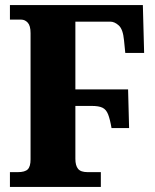

<svg xmlns="http://www.w3.org/2000/svg" viewBox="-20 -734 610 754"><path d="M19 0V-58H50Q78 -58 89 -69Q100 -80 100 -108V-604Q100 -633 89 -645Q78 -657 63 -657H19V-714H541L546 -526H472L467 -576Q463 -619 446.5 -634Q430 -649 413 -649H276V-383H483L487 -231H418Q412 -266 404.5 -285Q397 -304 382.5 -311Q368 -318 341 -318H276V-110Q276 -84 286.5 -71Q297 -58 324 -58H376V0Z"/></svg>

Font: Noto Serif Condensed Black
Style: Regular
Weight: 900
Width: 3
Designer: Monotype Design Team
Foundry: Monotype Imaging Inc.
Version: Version 2.015; ttfautohint (v1.8.4.7-5d5b)